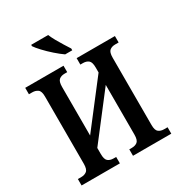

<svg xmlns="http://www.w3.org/2000/svg" viewBox="-213 -1073 1135 1216"><g transform="rotate(-30 355.0 -465.5)"><path d="M27 0V-47H53Q76 -47 92 -59.5Q108 -72 108 -112V-604Q108 -643 91.5 -655Q75 -667 52 -667H27V-714H307V-667H287Q263 -667 247.5 -654.5Q232 -642 232 -602V-247L478 -566V-602Q478 -642 462.5 -654.5Q447 -667 422 -667H403V-714H683V-667H657Q633 -667 617.5 -654.5Q602 -642 602 -602V-110Q602 -71 618 -59Q634 -47 657 -47H683V0H403V-47H422Q447 -47 462.5 -59.5Q478 -72 478 -112V-475L232 -156V-112Q232 -72 247.5 -59.5Q263 -47 287 -47H307V0ZM352 -771Q326 -789 293.5 -817.5Q261 -846 234 -875Q207 -904 196 -921V-931H320Q329 -909 344 -882Q359 -855 375.5 -829Q392 -803 404 -784V-771Z"/></g></svg>

Font: Noto Serif Condensed SemiBold
Style: Regular
Weight: 600
Width: 3
Designer: Monotype Design Team
Foundry: Monotype Imaging Inc.
Version: Version 2.013